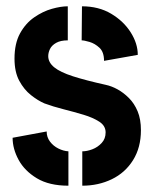

<svg xmlns="http://www.w3.org/2000/svg" viewBox="-20 -584 487 609"><path d="M241 5V-104Q256 -104 273 -110.5Q290 -117 302.5 -130.5Q315 -144 315 -164Q315 -185 295 -198Q275 -211 245 -220Q215 -229 181.5 -237.5Q148 -246 121 -256Q100 -265 78 -282.5Q56 -300 41 -328Q26 -356 26 -398Q26 -446 43.5 -478Q61 -510 88.5 -529Q116 -548 144.5 -556Q173 -564 195 -564V-456Q172 -456 158 -448Q144 -440 138.5 -428.5Q133 -417 133 -406Q133 -386 152 -370.5Q171 -355 211.5 -342Q252 -329 315 -315Q334 -311 353 -300.5Q372 -290 389 -273Q406 -256 416.5 -231Q427 -206 427 -171Q427 -116 402 -76Q377 -36 334.5 -15.5Q292 5 241 5ZM197 5Q136 5 97 -18.5Q58 -42 39 -77Q20 -112 20 -147L128 -167Q128 -149 138.5 -135Q149 -121 165 -113Q181 -105 197 -104ZM310 -391Q310 -419 295.5 -432.5Q281 -446 264 -451Q247 -456 239 -456L240 -564Q293 -564 332.5 -540.5Q372 -517 394.5 -481.5Q417 -446 417 -410Z"/></svg>

Font: Stick No Bills ExtraLight
Style: Bold
Weight: 700
Version: Version 2.000